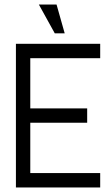

<svg xmlns="http://www.w3.org/2000/svg" viewBox="-20 -822 459 842"><path d="M49.8 -629.9H419.4V-566.9H112.8V-346.7H362.3V-283.7H112.8V-63H419.4V0H49.8ZM150.4 -802.2H228L263.7 -675.8H220.2Z"/></svg>

Font: Fibel Vienna LRS
Style: Regular
Weight: 400
Designer: Peter Wiegel
Foundry: Peter Wioegel
Version: Version 000.000